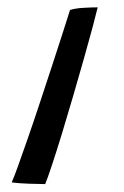

<svg xmlns="http://www.w3.org/2000/svg" viewBox="-20 -488 330 510"><path d="M100 1Q85.5 1 57 0Q28.5 -1 11 -3.5Q16 -14 27 -44.5Q38 -75 53 -118Q68 -161 84.2 -210Q100.5 -259 116.2 -307Q132 -355 145 -395.5Q158 -436 166 -461.5Q180 -466 201.8 -467.2Q223.5 -468.5 239.5 -468.5Q235.5 -451.5 225.8 -415.2Q216 -379 202.5 -331Q189 -283 174 -231.8Q159 -180.5 144.5 -133Q130 -85.5 118.2 -50Q106.5 -14.5 100 1Z"/></svg>

Font: Grandstander Light
Style: Italic
Weight: 300
Italic angle: -15°
Designer: Tyler Finck
Foundry: Etcetera Type Co
Version: Version 1.200; ttfautohint (v1.8.3)